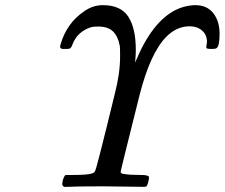

<svg xmlns="http://www.w3.org/2000/svg" viewBox="-20 -725 872 745"><path d="M538 0Q515 0 462.5 -1Q410 -2 380 -2Q271 -2 241 0H228Q222 -6 221.5 -8.5Q221 -11 224 -27Q228 -40 234 -46H257Q322 -46 336 -52Q346 -54 349 -62Q354 -67 425 -359Q446 -440 446 -506Q446 -539 445 -546Q438 -584 418.5 -603Q399 -622 361 -622Q343 -622 335 -620Q280 -603 261 -552Q257 -539 249 -536Q245 -535 232.5 -535Q220 -535 218 -536L214 -540V-541Q213 -542 213 -543L215 -553Q239 -635 305 -680Q339 -705 379 -705Q449 -705 478 -660Q507 -615 507 -531Q507 -514 505 -492L504 -482L505 -484Q506 -486 507.5 -490Q509 -494 511 -497Q528 -538 548 -571Q621 -693 722 -704Q727 -705 738 -705Q783 -705 807.5 -674Q832 -643 832 -594Q832 -545 820 -538Q816 -535 802 -535Q787 -535 783 -537Q779 -539 781 -548Q783 -558 783 -563Q783 -590 764 -606.5Q745 -623 716 -623Q666 -623 626 -583Q563 -520 521 -354Q448 -62 448 -59Q448 -51 461 -50Q483 -46 529 -46Q554 -46 558 -39Q559 -35 556 -22Q552 -4 547 -1Q546 -1 543.5 -0.5Q541 0 538 0Z"/></svg>

Font: KaTeX_Main
Style: Italic
Weight: 400
Version: Version 1.1; ttfautohint (v1.3)